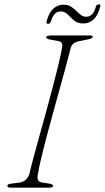

<svg xmlns="http://www.w3.org/2000/svg" viewBox="-20 -863 482 883"><path d="M154.5 -63.5Q150.5 -45.5 154.5 -35.5Q158.5 -25.5 175 -23.5L207 -18.5Q224 -16.5 224 -7Q224 -3.5 218.5 -1.8Q213 0 206 0H29Q14 0 14 -8Q12.5 -16.5 32 -18.5L67 -23Q86 -25.5 97.5 -35.5Q109 -45.5 115 -62.5Q120.5 -87.5 132.2 -131.2Q144 -175 159.2 -230Q174.5 -285 190.8 -344.2Q207 -403.5 222 -460Q237 -516.5 248.2 -563.2Q259.5 -610 264.5 -639Q268.5 -655.5 264.5 -664Q260.5 -672.5 244.5 -675L210.5 -681Q192.5 -683.5 192.5 -693Q192.5 -700 219 -700H392.5Q406.5 -700 406.5 -694Q406.5 -686 385 -682L347 -674Q313 -669 305.5 -644Q298 -613.5 285 -565.2Q272 -517 256 -459.5Q240 -402 223.5 -342Q207 -282 192.5 -227Q178 -172 168 -129.2Q158 -86.5 154.5 -63.5ZM363 -755Q336.5 -755 320.5 -769Q304.5 -783 291 -796.8Q277.5 -810.5 258.5 -810.5Q227.5 -810.5 214.5 -765Q211 -753.5 201 -753.5Q190.5 -753.5 194.5 -765Q204.5 -804 224.8 -822.8Q245 -841.5 272 -841.5Q292 -841.5 305.8 -833Q319.5 -824.5 330 -813.8Q340.5 -803 351.5 -794.5Q362.5 -786 377 -786Q408 -786 420.5 -831Q423.5 -843 434.5 -843Q445 -843 440.5 -831Q430.5 -792 410.2 -773.5Q390 -755 363 -755Z"/></svg>

Font: Fraunces 9pt S000 Thin
Style: Italic
Weight: 100
Italic angle: -16°
Version: Version 1.000; ttfautohint (v1.8.3)